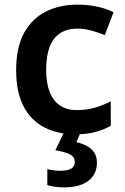

<svg xmlns="http://www.w3.org/2000/svg" viewBox="-20 -572 542 832"><path d="M307 10Q231 10 173 -19.5Q115 -49 82.5 -110.5Q50 -172 50 -268Q50 -368 85 -430.5Q120 -493 180 -522.5Q240 -552 316 -552Q361 -552 402 -543Q443 -534 472 -519L434 -420Q407 -431 376 -439.5Q345 -448 315 -448Q271 -448 240.5 -428Q210 -408 195 -368.5Q180 -329 180 -269Q180 -212 195.5 -173Q211 -134 240.5 -114.5Q270 -95 312 -95Q355 -95 391.5 -105.5Q428 -116 460 -133V-27Q430 -10 393.5 0Q357 10 307 10ZM400 133Q400 183 363 211.5Q326 240 257 240Q235 240 216 237Q197 234 185 230V161Q197 164 212.5 166Q228 168 243 168Q272 168 288 159Q304 150 304 130Q304 107 281 96Q258 85 220 79L258 0H330L311 44Q333 49 353.5 59Q374 69 387 87Q400 105 400 133Z"/></svg>

Font: Noto Sans Khmer SemiBold
Style: Regular
Weight: 600
Version: Version 2.003